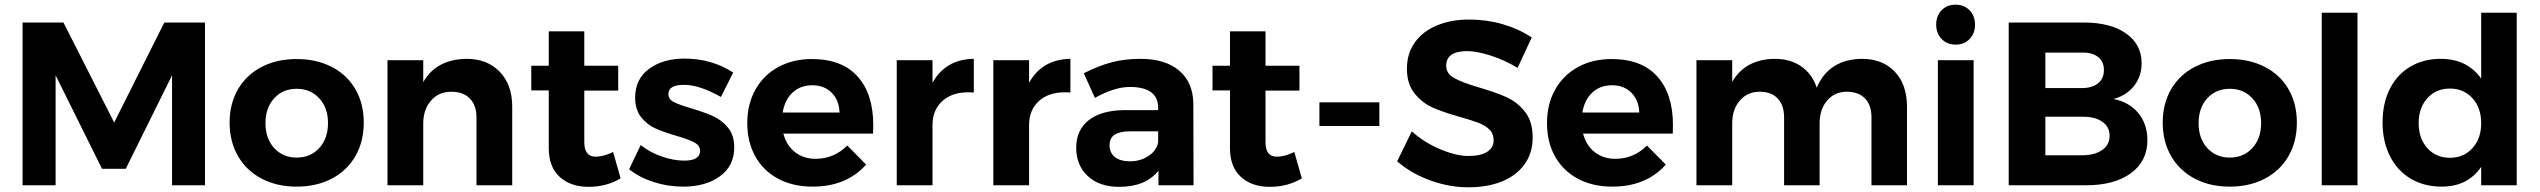

<svg xmlns="http://www.w3.org/2000/svg" viewBox="-20 -797 10927 826"><path d="M77.1 -700.2H252.9L471.2 -270L687 -700.2H861.8V0H720.2V-473.1L521 -70.8H418.9L219.2 -473.1V0H77.1Z M1159.4 -374Q1122.1 -333 1122.1 -267.1Q1122.1 -201.2 1159.4 -160.2Q1196.8 -119.1 1256.3 -119.1Q1315.9 -119.1 1353.5 -160.2Q1391.1 -201.2 1391.1 -267.1Q1391.1 -333 1353.5 -374Q1315.9 -415 1256.3 -415Q1196.8 -415 1159.4 -374ZM1509 -413.1Q1544.9 -351.1 1544.9 -269.5Q1544.9 -188 1509 -125.5Q1473.1 -63 1407.5 -28.6Q1341.8 5.9 1256.3 5.9Q1170.9 5.9 1105.5 -28.6Q1040 -63 1003.9 -125.5Q967.8 -188 967.8 -269.5Q967.8 -351.1 1003.9 -413.1Q1040 -475.1 1105.5 -509Q1170.9 -543 1256.3 -543Q1341.8 -543 1407.5 -509Q1473.1 -475.1 1509 -413.1Z M2183.6 -337.9V0H2029.8V-293Q2029.8 -343.8 2001.2 -373.3Q1972.7 -402.8 1919.7 -402.3Q1866.7 -401.9 1833.7 -363.5Q1800.8 -325.2 1800.8 -265.1V0H1647V-538.1H1800.8V-443.8Q1856.9 -542 1986.8 -543.9Q2076.7 -543.9 2130.1 -488Q2183.6 -432.1 2183.6 -337.9Z M2340.8 -159.2V-408.2H2265.6V-514.2H2340.8V-662.1H2493.7V-514.2H2639.6V-407.2H2493.7V-185.1Q2493.7 -123 2542.5 -123Q2576.7 -123 2617.7 -143.1L2649.9 -29.8Q2589.4 6.8 2512 6.8Q2434.6 6.8 2387.7 -36.1Q2340.8 -79.1 2340.8 -159.2Z M2855.5 -392.1Q2855.5 -370.1 2878.4 -358.2Q2901.4 -346.2 2956.1 -330.1Q3010.7 -314 3047.6 -297.4Q3084.5 -280.8 3111.6 -248.3Q3138.7 -215.8 3138.7 -163.1Q3138.7 -83 3077.1 -38.6Q3015.6 5.9 2919.4 5.9Q2853.5 5.9 2792.5 -13.7Q2731.4 -33.2 2686.5 -68.8L2736.3 -172.9Q2777.3 -140.6 2827.9 -123.3Q2878.4 -106 2923.3 -106Q2991.7 -106 2991.7 -147.9Q2991.7 -170.9 2968 -183.8Q2944.3 -196.8 2890.9 -212.4Q2837.4 -228 2801 -243.9Q2764.6 -259.8 2738.5 -292.5Q2712.4 -325.2 2712.4 -377Q2712.4 -457 2772.5 -501Q2832.5 -544.9 2924.3 -544.9Q3042 -544.9 3134.3 -484.9L3081.5 -379.9Q2989.3 -432.1 2922.4 -432.1Q2855.5 -432.1 2855.5 -392.1Z M3347.2 -313H3591.8Q3589.8 -366.2 3557.9 -398.2Q3525.9 -430.2 3474.6 -430.2Q3423.3 -430.2 3389.6 -398.7Q3356 -367.2 3347.2 -313ZM3472.2 -543Q3602.1 -543 3669.4 -468Q3736.8 -393.1 3736.8 -258.8Q3736.8 -234.9 3735.8 -222.2H3350.1Q3363.3 -171.4 3400.1 -142.6Q3437 -113.8 3488.8 -113.8Q3567.9 -113.8 3625 -170.9L3706.1 -88.9Q3621.6 5.9 3476.1 5.9Q3391.1 5.9 3327.6 -28.1Q3264.2 -62 3229.5 -124Q3194.8 -186 3194.8 -267.6Q3194.8 -349.1 3230 -411.6Q3265.1 -474.1 3328.1 -508.5Q3391.1 -543 3472.2 -543Z M4145.5 -399.9Q4074.7 -399.9 4033.2 -361.6Q3991.7 -323.2 3991.7 -258.8V0H3837.9V-538.1H3991.7V-440.9Q4047.9 -542 4169.4 -543.9V-398.9Q4161.6 -399.9 4145.5 -399.9Z M4561 -399.9Q4490.2 -399.9 4448.7 -361.6Q4407.2 -323.2 4407.2 -258.8V0H4253.4V-538.1H4407.2V-440.9Q4463.4 -542 4585 -543.9V-398.9Q4577.1 -399.9 4561 -399.9Z M4962.4 -231.9H4841.8Q4796.9 -231.9 4775.1 -217.5Q4753.4 -203.1 4753.4 -171.6Q4753.4 -140.1 4776.1 -121.6Q4798.8 -103 4842.3 -103Q4885.7 -103 4920.7 -126Q4955.6 -148.9 4962.4 -184.1ZM4962.4 -333Q4962.4 -422.9 4840.3 -422.9Q4774.9 -422.9 4690.4 -376L4642.6 -481.9Q4706.5 -514.2 4762.7 -529.1Q4818.8 -543.9 4885.7 -543.9Q4993.7 -543.9 5053.2 -492.9Q5112.8 -441.9 5113.8 -351.1L5114.7 0H4963.9V-63Q4909.2 6.8 4794.4 6.8Q4709.5 6.8 4659.7 -39.6Q4609.9 -85.9 4609.9 -161.6Q4609.9 -237.3 4663.3 -279.5Q4716.8 -321.8 4814.5 -323.2H4962.4Z M5271.5 -159.2V-408.2H5196.3V-514.2H5271.5V-662.1H5424.3V-514.2H5570.3V-407.2H5424.3V-185.1Q5424.3 -123 5473.1 -123Q5507.3 -123 5548.3 -143.1L5580.6 -29.8Q5520 6.8 5442.6 6.8Q5365.2 6.8 5318.4 -36.1Q5271.5 -79.1 5271.5 -159.2Z M5656.2 -356.9H5914.1V-254.9H5656.2Z M6291.5 -577.1Q6201.7 -577.1 6201.7 -513.7Q6201.7 -480.5 6236.1 -461.2Q6270.5 -441.9 6342.5 -420.9Q6414.6 -399.9 6461.2 -378.9Q6507.8 -357.9 6540.8 -315.9Q6573.7 -273.9 6573.7 -206.1Q6573.7 -138.2 6538.3 -89.6Q6502.9 -41 6440.9 -16.1Q6378.9 8.8 6296.9 8.8Q6214.8 8.8 6132.8 -21Q6050.8 -50.8 5990.7 -103L6053.7 -231.9Q6106.9 -184.1 6175.8 -155Q6244.6 -126 6297.6 -126Q6350.6 -126 6378.2 -144Q6405.8 -162.1 6405.8 -192.4Q6405.8 -222.7 6387.2 -240.2Q6368.7 -257.8 6340.1 -268.8Q6311.5 -279.8 6250.7 -296.9Q6189.9 -314 6144.3 -334Q6098.6 -354 6065.7 -395Q6032.7 -436 6032.7 -501.5Q6032.7 -566.9 6066.7 -614.5Q6100.6 -662.1 6161.6 -687.5Q6222.7 -712.9 6298.8 -712.9Q6449.7 -712.9 6569.8 -636.2L6508.8 -504.9Q6454.6 -538.1 6394 -557.6Q6333.5 -577.1 6291.5 -577.1Z M6787.6 -313H7032.2Q7030.3 -366.2 6998.3 -398.2Q6966.3 -430.2 6915 -430.2Q6863.8 -430.2 6830.1 -398.7Q6796.4 -367.2 6787.6 -313ZM6912.6 -543Q7042.5 -543 7109.9 -468Q7177.2 -393.1 7177.2 -258.8Q7177.2 -234.9 7176.3 -222.2H6790.5Q6803.7 -171.4 6840.6 -142.6Q6877.4 -113.8 6929.2 -113.8Q7008.3 -113.8 7065.4 -170.9L7146.5 -88.9Q7062 5.9 6916.5 5.9Q6831.5 5.9 6768.1 -28.1Q6704.6 -62 6669.9 -124Q6635.3 -186 6635.3 -267.6Q6635.3 -349.1 6670.4 -411.6Q6705.6 -474.1 6768.6 -508.5Q6831.5 -543 6912.6 -543Z M8184.1 -337.9V0H8031.2V-293Q8031.2 -344.7 8003.2 -373.8Q7975.1 -402.8 7923.6 -402.3Q7872.1 -401.9 7840.1 -364Q7808.1 -326.2 7808.1 -266.1V0H7655.3V-293Q7655.3 -343.8 7627.7 -373.3Q7600.1 -402.8 7548.6 -402.3Q7497.1 -401.9 7464.6 -364Q7432.1 -326.2 7432.1 -266.1V0H7278.3V-538.1H7432.1V-444.8Q7488.3 -542 7614.3 -543.9Q7682.1 -543.9 7729 -511.5Q7775.9 -479 7795.9 -419.9Q7847.7 -542 7990.2 -543.9Q8079.1 -543.9 8131.6 -488.5Q8184.1 -433.1 8184.1 -337.9Z M8316.9 -538.1H8470.7V0H8316.9ZM8453.1 -752.9Q8476.6 -729 8476.6 -690.9Q8476.6 -652.8 8453.1 -628.9Q8429.7 -605 8393.1 -605Q8356.4 -605 8333 -629.4Q8309.6 -653.8 8309.6 -691.4Q8309.6 -729 8333 -752.9Q8356.4 -776.9 8393.1 -776.9Q8429.7 -776.9 8453.1 -752.9Z M8935.5 -294.9H8779.3V-128.9H8935.5Q8991.2 -128.9 9023.4 -151.4Q9055.7 -173.8 9055.7 -212.9Q9055.7 -252 9023.4 -273.9Q8991.2 -295.9 8935.5 -294.9ZM8935.5 -570.8H8779.3V-418H8935.5Q8980.5 -418 9005.9 -438.5Q9031.2 -459 9031.2 -495.6Q9031.2 -532.2 9005.9 -552Q8980.5 -571.8 8935.5 -570.8ZM9193.4 -524.9Q9193.4 -468.8 9160.9 -427.5Q9128.4 -386.2 9072.3 -371.1Q9140.1 -357.9 9179.2 -310.5Q9218.3 -263.2 9218.3 -193.8Q9218.3 -104 9147.5 -52Q9076.7 0 8954.6 0H8621.6V-700.2H8943.4Q9059.6 -700.2 9126.5 -653.1Q9193.4 -606 9193.4 -524.9Z M9475.8 -374Q9438.5 -333 9438.5 -267.1Q9438.5 -201.2 9475.8 -160.2Q9513.2 -119.1 9572.8 -119.1Q9632.3 -119.1 9669.9 -160.2Q9707.5 -201.2 9707.5 -267.1Q9707.5 -333 9669.9 -374Q9632.3 -415 9572.8 -415Q9513.2 -415 9475.8 -374ZM9825.4 -413.1Q9861.3 -351.1 9861.3 -269.5Q9861.3 -188 9825.4 -125.5Q9789.6 -63 9723.9 -28.6Q9658.2 5.9 9572.8 5.9Q9487.3 5.9 9421.9 -28.6Q9356.4 -63 9320.3 -125.5Q9284.2 -188 9284.2 -269.5Q9284.2 -351.1 9320.3 -413.1Q9356.4 -475.1 9421.9 -509Q9487.3 -543 9572.8 -543Q9658.2 -543 9723.9 -509Q9789.6 -475.1 9825.4 -413.1Z M9968.3 -742.2H10122.1V0H9968.3Z M10616.7 -159.7Q10654.3 -201.2 10654.3 -267.1Q10654.3 -333 10616.7 -374.5Q10579.1 -416 10519.5 -416Q10460 -416 10422.6 -374.5Q10385.3 -333 10385.3 -267.1Q10385.3 -201.2 10422.6 -159.7Q10460 -118.2 10519.5 -118.2Q10579.1 -118.2 10616.7 -159.7ZM10480 -543.9Q10593.8 -543.9 10654.3 -459V-742.2H10807.1V0H10654.3V-79.1Q10596.2 5.9 10484.4 5.9Q10408.2 5.9 10350.6 -28.6Q10293 -63 10261.5 -126Q10230 -189 10230 -270.5Q10230 -352.1 10261 -414.1Q10292 -476.1 10349.1 -510Q10406.2 -543.9 10480 -543.9Z"/></svg>

Font: Montserrat-SemiBold
Style: Regular
Weight: 600
Designer: Julieta Ulanovsky
Foundry: Julieta Ulanovsky
Version: Version 6.001